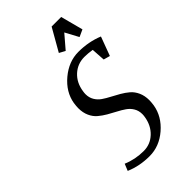

<svg xmlns="http://www.w3.org/2000/svg" viewBox="-208 -728 792 792"><g transform="rotate(-45 188.0 -332.0)"><path d="M62 -21 74.2 -50.8Q117.7 -32.2 167 -32.2Q205.6 -32.2 233.9 -58.8Q262.2 -85.4 269 -127.9Q270.5 -136.7 270.5 -144Q270.5 -164.1 261.2 -179.7Q252 -195.3 236.8 -205.8Q221.7 -216.3 203.6 -225.6Q185.5 -234.9 167.5 -245.4Q149.4 -255.9 134.3 -268.6Q119.1 -281.2 109.9 -301.5Q100.6 -321.8 100.6 -348.1Q100.6 -358.9 103 -376Q112.3 -431.2 160.6 -471.7Q209 -512.2 265.1 -512.2Q324.7 -512.2 376 -491.2L345.2 -408.2L316.9 -416L313 -476.1Q288.6 -480 268.1 -480Q228 -480 199.2 -453.6Q170.4 -427.2 164.1 -383.8Q162.6 -375 162.6 -367.7Q162.6 -347.7 171.9 -332Q181.2 -316.4 196 -306.2Q210.9 -295.9 229 -286.6Q247.1 -277.3 265.1 -266.8Q283.2 -256.3 298.1 -243.7Q313 -231 322.3 -210.7Q331.5 -190.4 331.5 -164.1Q331.5 -153.3 329.1 -136.2Q319.8 -80.6 272.9 -40.3Q226.1 0 168.9 0Q110.8 0 62 -21ZM205.1 -565.9 261.2 -664.1H316.9L342.8 -565.9L312 -551.8L280.8 -609.9L231 -551.8Z"/></g></svg>

Font: Gawaa
Style: Italic
Weight: 400
Designer: T. Christopher White
Version: Version 1.0